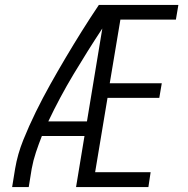

<svg xmlns="http://www.w3.org/2000/svg" viewBox="-20 -755 760 775"><path d="M29 0H96L108 -74Q114 -107 125 -140Q136 -173 149 -206H321L287 0H579L588 -60H364L414 -360H623L633 -419H423L466 -676H690L700 -735H379Q344 -683 310.5 -629.5Q277 -576 245 -522Q213 -468 182.5 -413.5Q152 -359 124.5 -303Q97 -247 74 -190Q51 -133 41 -74ZM175 -265Q221 -362 277 -455.5Q333 -549 393 -640L331 -265Z"/></svg>

Font: Iosevka Sparkle Light Oblique
Style: Regular
Weight: 300
Italic angle: -9°
Designer: Belleve Invis
Foundry: Belleve Invis
Version: Version 4.5.0; ttfautohint (v1.8.3)